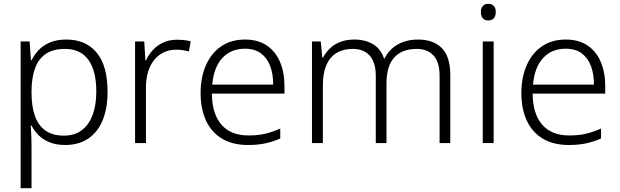

<svg xmlns="http://www.w3.org/2000/svg" viewBox="-20 -749 3244 1005"><path d="M327 -542Q429 -542 486 -473.5Q543 -405 543 -269Q543 -179 516 -116.5Q489 -54 439.5 -22Q390 10 321 10Q275 10 240 -4Q205 -18 182 -41Q159 -64 145 -92H141Q143 -67 144 -37.5Q145 -8 145 17V236H88V-532H135L142 -433H145Q159 -462 182.5 -487Q206 -512 242 -527Q278 -542 327 -542ZM319 -493Q260 -493 221.5 -468Q183 -443 164.5 -394.5Q146 -346 145 -276V-266Q145 -190 163.5 -140Q182 -90 219.5 -64.5Q257 -39 315 -39Q370 -39 407.5 -67Q445 -95 464.5 -146.5Q484 -198 484 -270Q484 -378 443 -435.5Q402 -493 319 -493Z M906 -541Q925 -541 943.5 -539Q962 -537 978 -533L969 -480Q953 -484 937 -486.5Q921 -489 903 -489Q866 -489 837 -475Q808 -461 787 -435Q766 -409 755 -373Q744 -337 744 -292V0H687V-532H735L741 -433H744Q758 -463 780.5 -487.5Q803 -512 834.5 -526.5Q866 -541 906 -541Z M1263 -542Q1331 -542 1377 -510.5Q1423 -479 1446 -424Q1469 -369 1469 -298V-259H1089Q1090 -153 1139 -96.5Q1188 -40 1280 -40Q1329 -40 1366 -48.5Q1403 -57 1447 -76V-24Q1408 -7 1368.5 1.5Q1329 10 1278 10Q1198 10 1142.5 -23Q1087 -56 1058.5 -117.5Q1030 -179 1030 -262Q1030 -343 1057.5 -406.5Q1085 -470 1137 -506Q1189 -542 1263 -542ZM1262 -494Q1189 -494 1144 -445.5Q1099 -397 1091 -306H1410Q1410 -362 1394 -404Q1378 -446 1345.5 -470Q1313 -494 1262 -494Z M2169 -542Q2248 -542 2292.5 -497.5Q2337 -453 2337 -355V0H2281V-353Q2281 -424 2249 -458.5Q2217 -493 2161 -493Q2085 -493 2044 -448.5Q2003 -404 2003 -311V0H1947V-353Q1947 -401 1932 -432Q1917 -463 1890.5 -478Q1864 -493 1827 -493Q1777 -493 1742 -472Q1707 -451 1688.5 -409Q1670 -367 1670 -302V0H1613V-532H1659L1667 -448H1671Q1685 -474 1707 -495.5Q1729 -517 1761 -529.5Q1793 -542 1835 -542Q1893 -542 1933.5 -517Q1974 -492 1990 -443H1993Q2016 -490 2061.5 -516Q2107 -542 2169 -542Z M2564 -532V0H2507V-532ZM2536 -729Q2555 -729 2565 -717.5Q2575 -706 2575 -686Q2575 -665 2565 -653.5Q2555 -642 2536 -642Q2517 -642 2507 -653.5Q2497 -665 2497 -686Q2497 -706 2507 -717.5Q2517 -729 2536 -729Z M2942 -542Q3010 -542 3056 -510.5Q3102 -479 3125 -424Q3148 -369 3148 -298V-259H2768Q2769 -153 2818 -96.5Q2867 -40 2959 -40Q3008 -40 3045 -48.5Q3082 -57 3126 -76V-24Q3087 -7 3047.5 1.5Q3008 10 2957 10Q2877 10 2821.5 -23Q2766 -56 2737.5 -117.5Q2709 -179 2709 -262Q2709 -343 2736.5 -406.5Q2764 -470 2816 -506Q2868 -542 2942 -542ZM2941 -494Q2868 -494 2823 -445.5Q2778 -397 2770 -306H3089Q3089 -362 3073 -404Q3057 -446 3024.5 -470Q2992 -494 2941 -494Z"/></svg>

Font: Noto Sans Hebrew Light
Style: Regular
Weight: 300
Designer: Monotype Design Team
Foundry: Monotype Imaging Inc.
Version: Version 2.003